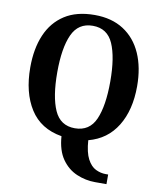

<svg xmlns="http://www.w3.org/2000/svg" viewBox="-101 -805 938 1120"><g transform="rotate(10 368.0 -245.0)"><path d="M539 235Q483 235 430 212.5Q377 190 341.5 139.5Q306 89 300 5Q174 -16 112.5 -113Q51 -210 51 -359Q51 -470 86 -552Q121 -634 191.5 -679.5Q262 -725 369 -725Q470 -725 540.5 -679.5Q611 -634 647.5 -551.5Q684 -469 684 -358Q684 -217 626 -122.5Q568 -28 458 1Q463 73 483.5 111.5Q504 150 533 164Q562 178 592 178H607V235ZM368 -54Q455 -54 490 -134Q525 -214 525 -358Q525 -502 490 -581.5Q455 -661 369 -661Q283 -661 247 -581.5Q211 -502 211 -358Q211 -214 246.5 -134Q282 -54 368 -54Z"/></g></svg>

Font: Noto Serif Devanagari SemiCondensed
Style: Bold
Weight: 700
Width: 4
Designer: Universal Thirst, Indian Type Foundry and the Monotype Design Team
Foundry: Monotype Imaging Inc.
Version: Version 2.004; ttfautohint (v1.8.4.7-5d5b)